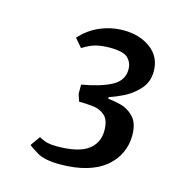

<svg xmlns="http://www.w3.org/2000/svg" viewBox="-65 -772 415 463"><g transform="rotate(15 142.5 -541.0)"><path d="M124 -365Q86 -365 67.5 -376Q49 -387 44 -392L61 -416Q74 -409 83.5 -407Q93 -405 105 -405Q159 -405 183 -422.5Q207 -440 207 -471Q207 -497 195 -508Q183 -519 165.5 -521Q148 -523 130 -523L124 -541V-564Q171 -572 198 -586.5Q225 -601 225 -629Q225 -645 214 -656.5Q203 -668 168 -668Q150 -668 135 -664.5Q120 -661 101 -649L83 -670Q103 -693 131 -705Q159 -717 190 -717Q230 -717 257.5 -696.5Q285 -676 285 -640Q285 -613 268 -594.5Q251 -576 230 -566Q209 -556 196 -552V-548Q209 -547 227.5 -542.5Q246 -538 260.5 -523Q275 -508 275 -477Q275 -454 265.5 -433.5Q256 -413 237.5 -397.5Q219 -382 190.5 -373.5Q162 -365 124 -365Z"/></g></svg>

Font: Faustina Light Light
Style: Italic
Weight: 300
Italic angle: -8°
Version: Version 1.200